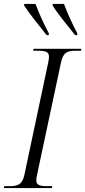

<svg xmlns="http://www.w3.org/2000/svg" viewBox="-38 -964 437 984"><path d="M201 -784H212V-794C186 -841 159 -903 144 -944H86V-935C121 -882 163 -833 201 -784ZM347 -784H358V-794C332 -841 305 -903 290 -944H232V-935C266 -882 309 -833 347 -784ZM-18 0H228L230 -10H204C168 -10 148 -15 148 -39C148 -47 150 -61 153 -73L274 -641C285 -696 307 -704 351 -704H377L379 -714H134L132 -704H158C195 -704 213 -698 213 -674C213 -667 212 -656 209 -643L87 -68C76 -18 54 -10 10 -10H-16Z"/></svg>

Font: Noto Serif Display SemiCondensed Light
Style: Italic
Weight: 300
Width: 4
Italic angle: -12°
Designer: Monotype Design Team
Foundry: Monotype Imaging Inc.
Version: Version 2.009